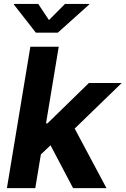

<svg xmlns="http://www.w3.org/2000/svg" viewBox="-20 -968 646 988"><path d="M174.3 -158.2 203.1 -333H224.1L437.5 -541H606.4L326.2 -269.5H292ZM15.6 0 136.2 -727.5H282.2L161.6 0ZM356 0 231.4 -236.8 346.2 -340.3 527.8 0ZM176.8 -947.8 231.9 -864.7 314.5 -947.8H439.9L439 -944.8L277.3 -799.8H164.6L51.3 -944.8L52.2 -947.8Z"/></svg>

Font: Inter 17pt
Style: Bold Italic
Weight: 700
Italic angle: -9.3988°
Version: Version 4.001;git-66647c0bb